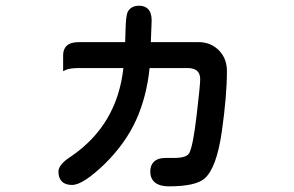

<svg xmlns="http://www.w3.org/2000/svg" viewBox="-20 -594 1040 680"><path d="M472.7 -573.7Q492.7 -573.7 503.9 -562.5Q517.1 -549.3 517.1 -521.5L514.2 -444.8H683.6Q726.1 -444.8 754.9 -416Q783.7 -387.2 783.7 -341.8Q783.7 -255.4 765.6 -127.9Q747.1 1 704.6 38.1Q672.9 65.9 579.1 65.9Q542 65.9 525.4 49.3Q512.2 36.1 512.2 13.9Q512.2 -8.3 524.4 -20.5Q538.6 -34.7 567.4 -34.7H597.7Q641.1 -34.7 650.4 -52.2Q663.6 -76.7 676.3 -184.6Q689 -292.5 689 -312.5Q689 -332.5 679.2 -341.8Q668.5 -353 643.6 -353H509.8Q499.5 -251.5 461.9 -168.5Q423.3 -84 349.1 -11.7Q273.4 61 235.4 61Q211.4 61 199.2 48.8Q187 36.6 187 13.7Q187 -11.7 232.4 -40.5Q395 -151.9 417 -353H258.8Q226.1 -353 211.4 -345.7L203.6 -341.8V-398.4Q203.6 -418.9 215.3 -431.2Q229.5 -444.8 258.8 -444.8H423.3L424.3 -476.6Q425.3 -539.6 432.6 -552.2Q443.8 -573.7 472.7 -573.7Z"/></svg>

Font: YuPearl-Medium
Style: Medium
Weight: 500
Designer: Max Yao
Foundry: Max-Everyday
Version: Version 1.011; ttfautohint (v1.8.3)